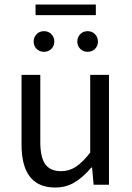

<svg xmlns="http://www.w3.org/2000/svg" viewBox="-20 -817 584 849"><path d="M224.1 12.2Q75.2 12.2 75.2 -178.2V-485.8H158.2V-189Q158.2 -121.6 180.2 -90.8Q202.1 -60.1 250 -60.1Q285.6 -60.1 314.9 -79.1Q344.2 -98.1 378.9 -142.1V-485.8H461.9V0H394L387.2 -76.2H383.8Q347.2 -32.7 309.3 -10.3Q271.5 12.2 224.1 12.2ZM174.8 -587.9Q154.8 -587.9 141.8 -600.8Q128.9 -613.8 128.9 -632.8Q128.9 -652.3 141.8 -665.8Q154.8 -679.2 174.8 -679.2Q194.3 -679.2 207.3 -665.8Q220.2 -652.3 220.2 -632.8Q220.2 -614.3 207.3 -601.1Q194.3 -587.9 174.8 -587.9ZM137.2 -750V-796.9H403.8V-750ZM367.2 -587.9Q347.7 -587.9 334.7 -601.1Q321.8 -614.3 321.8 -632.8Q321.8 -652.3 334.7 -665.8Q347.7 -679.2 367.2 -679.2Q387.2 -679.2 400.1 -665.8Q413.1 -652.3 413.1 -632.8Q413.1 -613.8 400.1 -600.8Q387.2 -587.9 367.2 -587.9Z"/></svg>

Font: Source Sans Pro
Style: Regular
Weight: 400
Designer: Paul D. Hunt
Foundry: Adobe Systems Incorporated
Version: Version 3.006;hotconv 1.0.111;makeotfexe 2.5.65597